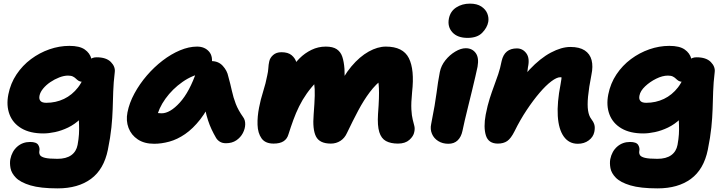

<svg xmlns="http://www.w3.org/2000/svg" viewBox="-20 -783 4009 1059"><path d="M298 256Q203 256 148 239.5Q93 223 68 197.5Q43 172 38 144.5Q33 117 37 95Q46 51 75.5 25.5Q105 0 146 0Q181 0 191 16.5Q201 33 197 51Q195 62 200.5 72Q206 82 228 87.5Q250 93 297 93Q345 93 373 73Q401 53 408 16Q414 -17 415.5 -43Q417 -69 416 -93.5Q415 -118 414 -146.5Q413 -175 416 -212L479 -205Q457 -159 424.5 -128Q392 -97 355.5 -79.5Q319 -62 283.5 -54.5Q248 -47 219 -47Q146 -47 98.5 -75Q51 -103 32.5 -152Q14 -201 26 -262Q38 -323 71 -372.5Q104 -422 151 -457Q198 -492 252.5 -511Q307 -530 363 -530Q419 -530 447.5 -510Q476 -490 484 -459Q492 -428 485 -395Q479 -366 463.5 -349Q448 -332 435 -332Q422 -332 414 -337Q406 -342 399 -349Q392 -356 382 -361Q372 -366 355 -366Q333 -366 307 -356Q281 -346 257.5 -330Q234 -314 218 -294.5Q202 -275 198 -256Q194 -237 203 -226.5Q212 -216 235 -216Q288 -216 333 -237.5Q378 -259 410.5 -301Q443 -343 455 -404Q462 -437 474.5 -452Q487 -467 513 -467Q566 -467 591.5 -441Q617 -415 613 -385Q606 -327 604.5 -278Q603 -229 601.5 -181.5Q600 -134 594.5 -80Q589 -26 575 43Q553 151 482 203.5Q411 256 298 256Z M830 10Q776 10 740 -14Q704 -38 689 -77.5Q674 -117 683 -163Q693 -215 721.5 -267.5Q750 -320 790 -366.5Q830 -413 877 -449Q924 -485 973 -505.5Q1022 -526 1067 -526Q1109 -526 1133 -498.5Q1157 -471 1146 -420Q1143 -403 1131.5 -393.5Q1120 -384 1106 -381Q1042 -370 986.5 -331Q931 -292 892.5 -238.5Q854 -185 842 -127Q840 -113 839.5 -101.5Q839 -90 841 -73L789 -187Q811 -170 829 -164Q847 -158 871 -158Q918 -158 972 -217.5Q1026 -277 1065 -392Q1074 -418 1098 -432Q1122 -446 1146 -446Q1185 -446 1209 -419.5Q1233 -393 1239 -362Q1251 -319 1259 -282Q1267 -245 1280.5 -210Q1294 -175 1321 -137Q1333 -121 1332.5 -97Q1332 -73 1319.5 -49Q1307 -25 1283.5 -9Q1260 7 1226 7Q1207 7 1193.5 -1Q1180 -9 1172 -22Q1158 -46 1147 -69.5Q1136 -93 1127.5 -119Q1119 -145 1112 -177Q1105 -209 1098 -249L1159 -255Q1125 -176 1084.5 -124.5Q1044 -73 1001 -43.5Q958 -14 914.5 -2Q871 10 830 10Z M1489 9Q1443 9 1422.5 -20Q1402 -49 1400.5 -94.5Q1399 -140 1409 -190Q1417 -233 1431.5 -278.5Q1446 -324 1454 -367Q1459 -388 1460 -407Q1461 -426 1465 -444Q1469 -464 1486.5 -479.5Q1504 -495 1532 -495Q1569 -495 1588.5 -478.5Q1608 -462 1614.5 -440Q1621 -418 1617 -401L1584 -398Q1603 -432 1632 -461Q1661 -490 1698 -508Q1735 -526 1777 -526Q1816 -526 1837.5 -511.5Q1859 -497 1868 -470Q1877 -443 1880 -403Q1882 -363 1879.5 -327.5Q1877 -292 1873 -269L1837 -280Q1872 -362 1918 -416.5Q1964 -471 2013.5 -498.5Q2063 -526 2108 -526Q2203 -526 2235 -462.5Q2267 -399 2253 -275Q2247 -215 2249 -179.5Q2251 -144 2256.5 -123Q2262 -102 2265.5 -87.5Q2269 -73 2265 -55Q2261 -32 2238 -11.5Q2215 9 2175 9Q2135 9 2109 -5Q2083 -19 2072 -54.5Q2061 -90 2065 -154Q2069 -206 2070 -239.5Q2071 -273 2070 -295Q2069 -317 2066.5 -333Q2064 -349 2059 -366L2093 -349Q2053 -319 2019.5 -274.5Q1986 -230 1956 -173.5Q1926 -117 1894 -50Q1881 -21 1857.5 -6Q1834 9 1805 9Q1743 9 1723 -30Q1703 -69 1710 -152Q1715 -215 1716 -255Q1717 -295 1713 -321.5Q1709 -348 1698 -369L1728 -334Q1696 -301 1672 -267Q1648 -233 1630 -196.5Q1612 -160 1598 -121.5Q1584 -83 1571 -42Q1564 -17 1544 -4Q1524 9 1489 9Z M2453 10Q2421 10 2397 -5Q2373 -20 2362.5 -45Q2352 -70 2358 -98Q2370 -158 2377 -199.5Q2384 -241 2388 -271.5Q2392 -302 2396 -329Q2400 -356 2406 -386Q2413 -421 2436.5 -450.5Q2460 -480 2491 -498.5Q2522 -517 2549 -517Q2584 -517 2603.5 -491Q2623 -465 2614 -415Q2610 -396 2602 -361Q2594 -326 2583.5 -283Q2573 -240 2562.5 -197.5Q2552 -155 2543.5 -119Q2535 -83 2531 -62Q2524 -28 2504.5 -9Q2485 10 2453 10ZM2559 -574Q2503 -574 2475 -605Q2447 -636 2456 -681Q2464 -721 2496.5 -742Q2529 -763 2572 -763Q2611 -763 2635 -747Q2659 -731 2668 -708Q2677 -685 2673 -662Q2667 -630 2639.5 -602Q2612 -574 2559 -574Z M3167 10Q3118 10 3089.5 -30Q3061 -70 3056.5 -143.5Q3052 -217 3072 -319Q3075 -335 3076.5 -347Q3078 -359 3076.5 -368.5Q3075 -378 3069.5 -385.5Q3064 -393 3054 -399Q3080 -398 3098 -389.5Q3116 -381 3122.5 -363.5Q3129 -346 3120 -317Q3106 -340 3095 -348.5Q3084 -357 3070 -357Q3051 -357 3021 -334.5Q2991 -312 2956 -271Q2921 -230 2885 -176Q2849 -122 2818 -59Q2798 -19 2777.5 -5Q2757 9 2726 9Q2674 9 2660 -36Q2646 -81 2659 -151Q2669 -202 2681 -239.5Q2693 -277 2705 -309Q2717 -341 2728 -373.5Q2739 -406 2747 -447Q2755 -482 2776 -499Q2797 -516 2831 -516Q2863 -516 2883 -489Q2903 -462 2892 -412Q2890 -385 2883.5 -365.5Q2877 -346 2867.5 -324.5Q2858 -303 2846 -270.5Q2834 -238 2820 -186L2789 -242Q2842 -337 2901 -399.5Q2960 -462 3018.5 -493Q3077 -524 3126 -524Q3176 -524 3205 -505Q3234 -486 3243 -451.5Q3252 -417 3242 -370Q3228 -299 3223.5 -251Q3219 -203 3223.5 -173.5Q3228 -144 3241 -127Q3253 -112 3258 -96Q3263 -80 3258 -55Q3252 -27 3227 -8.5Q3202 10 3167 10Z M3607 256Q3512 256 3457 239.5Q3402 223 3377 197.5Q3352 172 3347 144.5Q3342 117 3346 95Q3355 51 3384.5 25.5Q3414 0 3455 0Q3490 0 3500 16.5Q3510 33 3506 51Q3504 62 3509.5 72Q3515 82 3537 87.5Q3559 93 3606 93Q3654 93 3682 73Q3710 53 3717 16Q3723 -17 3724.5 -43Q3726 -69 3725 -93.5Q3724 -118 3723 -146.5Q3722 -175 3725 -212L3788 -205Q3766 -159 3733.5 -128Q3701 -97 3664.5 -79.5Q3628 -62 3592.5 -54.5Q3557 -47 3528 -47Q3455 -47 3407.5 -75Q3360 -103 3341.5 -152Q3323 -201 3335 -262Q3347 -323 3380 -372.5Q3413 -422 3460 -457Q3507 -492 3561.5 -511Q3616 -530 3672 -530Q3728 -530 3756.5 -510Q3785 -490 3793 -459Q3801 -428 3794 -395Q3788 -366 3772.5 -349Q3757 -332 3744 -332Q3731 -332 3723 -337Q3715 -342 3708 -349Q3701 -356 3691 -361Q3681 -366 3664 -366Q3634 -366 3599.5 -349Q3565 -332 3538.5 -307Q3512 -282 3507 -256Q3503 -237 3512 -226.5Q3521 -216 3544 -216Q3597 -216 3642 -237.5Q3687 -259 3719.5 -301Q3752 -343 3764 -404Q3771 -437 3783.5 -452Q3796 -467 3822 -467Q3875 -467 3900.5 -441Q3926 -415 3922 -385Q3915 -327 3913.5 -278Q3912 -229 3910.5 -181.5Q3909 -134 3903.5 -80Q3898 -26 3884 43Q3862 151 3791 203.5Q3720 256 3607 256Z"/></svg>

Font: Shantell Sans ExtraBold
Style: Italic
Weight: 800
Italic angle: -11°
Designer: Stephen Nixon, Anya Danilova, Shantell Martin
Foundry: Arrow Type
Version: Version 1.011;[c5ecc13dd]